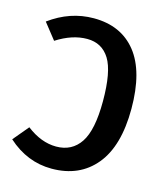

<svg xmlns="http://www.w3.org/2000/svg" viewBox="-109 -789 761 886"><g transform="rotate(15 272.0 -345.5)"><path d="M230 -706Q361 -706 433 -615.5Q505 -525 505 -347Q505 -169 429 -77Q353 15 220 15Q103 15 10 -69L72 -143Q142 -89 214 -89Q289 -89 329 -149Q369 -209 369 -347Q369 -488 332.5 -547Q296 -606 225 -606Q154 -606 79 -558L19 -634Q117 -706 230 -706Z"/></g></svg>

Font: Fira Sans Condensed Medium
Style: Regular
Weight: 500
Width: 3
Designer: Carrois Corporate & Edenspiekermann AG
Foundry: Carrois Corporate GbR & Edenspiekermann AG
Version: Version 4.203;PS 004.203;hotconv 1.0.88;makeotf.lib2.5.64775